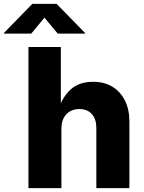

<svg xmlns="http://www.w3.org/2000/svg" viewBox="-92 -970 742 990"><path d="M224.6 -306.2V0H54.7V-727.5H221.7V-402.8H208Q229 -468.8 272.2 -508.5Q315.4 -548.3 387.7 -548.3Q444.8 -548.3 486.8 -523.2Q528.8 -498 552 -451.9Q575.2 -405.8 575.2 -343.8V0H404.8V-310.1Q404.8 -356 381.6 -381.8Q358.4 -407.7 316.9 -407.7Q289.6 -407.7 268.8 -395.8Q248 -383.8 236.3 -361.3Q224.6 -338.9 224.6 -306.2ZM69.3 -796.9H-71.8V-799.8L74.7 -950.2H199.7L346.7 -799.8V-796.9H205.6L137.2 -878.9Z"/></svg>

Font: Inter 17pt ExtraBold
Style: Regular
Weight: 800
Version: Version 4.001;git-66647c0bb